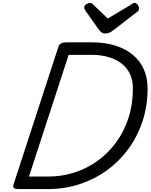

<svg xmlns="http://www.w3.org/2000/svg" viewBox="-20 -1286 1024 1306"><path d="M106 0Q62 0 71 -28L378 -970Q383 -984 396 -991Q409 -998 431 -998H604Q699 -998 770.5 -974Q842 -950 889.5 -908Q937 -866 960.5 -809Q984 -752 984 -687Q984 -566 949.5 -461.5Q915 -357 852.5 -272Q790 -187 706 -126.5Q622 -66 520.5 -33Q419 0 308 0ZM177 -85H308Q399 -85 484.5 -112Q570 -139 642.5 -191Q715 -243 769.5 -317Q824 -391 854 -484Q884 -577 884 -686Q884 -739 864.5 -781.5Q845 -824 808 -853Q771 -882 719 -897.5Q667 -913 603 -913H447ZM895 -1266Q907 -1266 916.5 -1254Q926 -1242 926 -1231Q926 -1221 923 -1216Q920 -1211 915 -1207L752 -1081Q737 -1069 724 -1063.5Q711 -1058 695 -1058Q682 -1058 671.5 -1065Q661 -1072 652 -1085L560 -1215Q555 -1223 554 -1228Q553 -1233 553 -1237Q553 -1249 567.5 -1257.5Q582 -1266 592 -1266Q602 -1266 607 -1261.5Q612 -1257 619 -1250L713 -1160L866 -1251Q873 -1255 880 -1260.5Q887 -1266 895 -1266Z"/></svg>

Font: Playwrite MX
Style: Regular
Weight: 400
Designer: Veronika Burian, José Scaglione
Foundry: TypeTogether
Version: Version 1.002